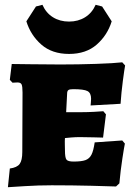

<svg xmlns="http://www.w3.org/2000/svg" viewBox="-20 -773 556 801"><path d="M21 -70Q51 -74 62 -89Q73 -104 73 -139L74 -387Q74 -413 70 -421Q66 -429 53 -429L32 -428L21 -440L29 -506Q50 -506 108.5 -505Q167 -504 232 -504Q307 -504 381 -506.5Q455 -509 490 -513L502 -500Q499 -485 492.5 -435.5Q486 -386 483 -340L358 -333Q358 -336 359 -344Q360 -352 360 -361Q360 -385 345 -393Q330 -401 285 -401Q270 -401 265 -397Q260 -393 260 -382L256 -305H321Q346 -305 373 -306.5Q400 -308 411 -309L422 -296L410 -199Q400 -199 372 -200Q344 -201 313 -201Q296 -201 277 -199.5Q258 -198 251 -197Q250 -186 250.5 -170Q251 -154 251 -146Q251 -116 257 -107.5Q263 -99 287 -99Q320 -99 336.5 -105Q353 -111 361.5 -127.5Q370 -144 375 -179L490 -187L501 -174Q498 -160 490.5 -111.5Q483 -63 478 -8L464 5Q441 4 360.5 2Q280 0 196 0Q140 0 84.5 3.5Q29 7 13 8ZM90 -684 130 -746 157 -753Q172 -719 201 -701Q230 -683 268 -683Q306 -683 335 -701Q364 -719 379 -753L406 -746L446 -684Q428 -626 383.5 -587Q339 -548 268 -548Q197 -548 152.5 -587Q108 -626 90 -684Z"/></svg>

Font: Alegreya SC Black
Style: Regular
Weight: 900
Designer: Juan Pablo del Peral
Foundry: Huerta Tipografica
Version: Version 2.007; ttfautohint (v1.6)